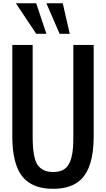

<svg xmlns="http://www.w3.org/2000/svg" viewBox="-20 -1151 651 1180"><path d="M202.6 -943.4 77.6 -1130.9H202.6L265.1 -943.4ZM346.2 -943.4 265.1 -1130.9H365.7L408.7 -943.4ZM305.7 9.3Q141.6 9.3 87.9 -116.2Q55.7 -191.4 55.7 -312.5V-875H180.7V-312.5Q180.7 -181.2 210.9 -137.7Q241.2 -93.8 305.7 -93.8Q369.6 -93.8 397 -132.8Q423.8 -171.9 428.7 -244.6Q430.7 -272 430.7 -312.5V-875H555.7V-312.5Q555.7 -123 477.5 -47.9Q418 9.8 305.7 9.3Z"/></svg>

Font: Oswald-Regular
Style: Regular
Weight: 400
Designer: vernon adams
Foundry: vernon adams
Version: Version 2.002; ttfautohint (v0.92.18-e454-dirty) -l 8 -r 50 